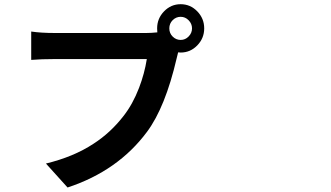

<svg xmlns="http://www.w3.org/2000/svg" viewBox="-20 -833 1540 892"><path d="M293.9 38.1 193.4 -73.2Q322.3 -104.5 414.1 -165Q493.2 -215.8 553.7 -293.9Q596.7 -348.6 626 -424.8Q651.4 -491.2 662.1 -558.6H448.2H234.4Q171.9 -558.6 125 -554.7V-686.5Q170.9 -679.7 234.4 -679.7H659.2Q681.6 -679.7 710.9 -682.6Q710 -688.5 710 -701.2Q710 -747.1 742.2 -780.3Q774.4 -813.5 819.3 -813.5Q864.3 -813.5 896.5 -780.3Q928.7 -747.1 928.7 -701.2Q928.7 -655.3 896.5 -622.1Q864.3 -588.9 819.3 -588.9Q811.5 -588.9 807.6 -589.8L800.8 -562.5Q748 -335 663.1 -220.7Q528.3 -39.1 293.9 38.1ZM819.3 -647.5Q840.8 -647.5 856.4 -663.6Q872.1 -679.7 872.1 -701.2Q872.1 -722.7 856.4 -738.8Q840.8 -754.9 819.3 -754.9Q797.9 -754.9 782.2 -739.3Q766.6 -723.6 766.6 -701.2Q766.6 -678.7 782.2 -663.1Q797.9 -647.5 819.3 -647.5Z"/></svg>

Font: Bpmf GenSeki Gothic B
Style: B
Weight: 700
Foundry: But Ko
Version: Version 1.320